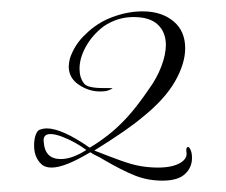

<svg xmlns="http://www.w3.org/2000/svg" viewBox="-20 -636 398 338"><path d="M266 -318Q240 -318 217.5 -327Q195 -336 164 -354Q156 -359 149.5 -362Q143 -365 139 -368Q94 -341 71 -341Q60 -341 54 -346Q40 -358 40 -380Q40 -391 43 -399Q46 -407 51 -408Q57 -410 62 -410Q89 -410 138 -376Q161 -390 178 -404.5Q195 -419 210 -436.5Q225 -454 242 -479Q256 -498 264 -519Q272 -540 272 -557Q272 -579 258 -592.5Q244 -606 215 -606Q201 -606 188 -602Q175 -598 163 -590Q143 -575 131.5 -554.5Q120 -534 120 -515Q120 -499 128 -489Q134 -481 161 -481H171Q178 -481 178 -480Q178 -480 171 -477Q166 -475 156 -475Q136 -475 118.5 -487Q101 -499 101 -519Q101 -524 103 -533Q107 -545 114 -556Q121 -567 131 -576Q151 -596 178 -606Q205 -616 231 -616Q265 -616 286 -598Q306 -581 306 -551Q306 -524 288 -492.5Q270 -461 230 -429Q217 -418 196 -403.5Q175 -389 146 -371Q174 -360 193.5 -353Q213 -346 228 -343.5Q243 -341 258 -341Q283 -341 297 -349Q311 -357 308 -370V-372Q308 -376 310 -377Q312 -378 314 -375Q318 -369 318 -358Q318 -341 305.5 -329.5Q293 -318 266 -318ZM87 -356Q107 -356 132 -372Q124 -378 112.5 -384.5Q101 -391 89 -395.5Q77 -400 69 -400Q55 -400 57 -386Q59 -356 87 -356Z"/></svg>

Font: Allison
Style: Regular
Weight: 400
Designer: Robert E. Leuschke
Foundry: Robert E. Leuschke
Version: Version 1.010; ttfautohint (v1.8.3)